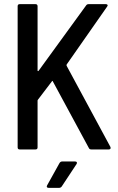

<svg xmlns="http://www.w3.org/2000/svg" viewBox="-20 -720 569 925"><path d="M75 -700H151Q161 -700 161 -690V-380Q161 -378 163 -377.5Q165 -377 166 -379L395 -694Q399 -700 407 -700H490Q496 -700 498 -696.5Q500 -693 496 -688L301 -409Q300 -406 301 -403L512 -12Q513 -10 513 -7Q513 -4 510.5 -2Q508 0 504 0H420Q411 0 408 -7L235 -327Q233 -333 230 -328L163 -240Q161 -238 161 -235V-10Q161 0 151 0H75Q65 0 65 -10V-690Q65 -700 75 -700ZM279 58H342Q348 58 350 61.5Q352 65 349 70L277 179Q272 185 265 185H214Q208 185 206 181.5Q204 178 207 173L267 65Q272 58 279 58Z"/></svg>

Font: Barlow Semi Condensed Medium
Style: Regular
Weight: 500
Width: 4
Designer: Jeremy Tribby
Foundry: Tribby Type
Version: Version 1.422; ttfautohint (v1.8)